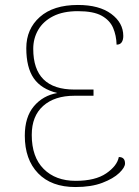

<svg xmlns="http://www.w3.org/2000/svg" viewBox="-20 -745 561 774"><path d="M284 9Q187 9 133.5 -46.5Q80 -102 80 -198Q80 -273 116.5 -316.5Q153 -360 211 -370Q146 -386 116 -429.5Q86 -473 86 -551Q86 -628 140.5 -676.5Q195 -725 294 -725Q380 -725 428.5 -689Q477 -653 477 -600Q477 -584 470.5 -574.5Q464 -565 450 -565Q449 -602 436 -632.5Q423 -663 390 -681.5Q357 -700 294 -700Q234 -700 194 -679.5Q154 -659 134 -624.5Q114 -590 114 -548Q114 -384 280 -384H357V-359H280Q200 -359 154 -318Q108 -277 108 -201Q108 -112 156 -64Q204 -16 285 -16Q364 -16 408 -46Q452 -76 459 -112Q484 -112 484 -86Q484 -70 460.5 -47.5Q437 -25 392.5 -8Q348 9 284 9Z"/></svg>

Font: Noto Serif Thin
Style: Regular
Weight: 100
Designer: Monotype Design Team
Foundry: Monotype Imaging Inc.
Version: Version 2.015